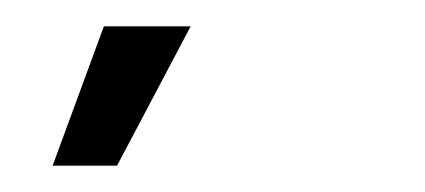

<svg xmlns="http://www.w3.org/2000/svg" viewBox="-20 -710 323 146"><path d="M69 -584H20L59 -690H125Z"/></svg>

Font: Bricolage Grotesque 72pt Condensed ExtraLight
Style: Regular
Weight: 250
Width: 3
Designer: Mathieu Triay
Foundry: Atelier Triay
Version: Version 1.001;gftools[0.9.33.dev8+g029e19f]